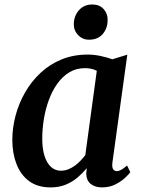

<svg xmlns="http://www.w3.org/2000/svg" viewBox="-20 -804 616 834"><path d="M468.5 -99.5Q465.5 -77.5 471.5 -69Q477.5 -60.5 487 -60.5Q495.5 -60.5 505.8 -66Q516 -71.5 532 -85L546 -56Q541 -48.5 524.2 -32.5Q507.5 -16.5 481.8 -3.2Q456 10 423 10Q393.5 10 374.2 -5Q355 -20 354.5 -52L357 -73.5Q340 -53 317.8 -33.8Q295.5 -14.5 266.2 -2.2Q237 10 200 10Q143 10 106.2 -17.5Q69.5 -45 51.5 -91.8Q33.5 -138.5 33.5 -196Q33.5 -248.5 47.5 -301.5Q61.5 -354.5 88.8 -402.2Q116 -450 155.8 -487.2Q195.5 -524.5 247.2 -545.8Q299 -567 362 -567Q387.5 -567 417 -560.8Q446.5 -554.5 468 -546.5L533 -566.5ZM400.5 -496.5Q389 -502.5 376 -505.2Q363 -508 349 -508Q311 -508 281 -489.8Q251 -471.5 228.8 -440.2Q206.5 -409 192 -369.2Q177.5 -329.5 170.5 -286.2Q163.5 -243 163.5 -201Q163.5 -156.5 173.8 -125.5Q184 -94.5 202 -78.5Q220 -62.5 244 -62.5Q262 -62.5 277.2 -68.8Q292.5 -75 306 -85Q319.5 -95 330.5 -106.8Q341.5 -118.5 350.5 -130ZM366.5 -631.5Q338.5 -631.5 319 -652Q299.5 -672.5 300.5 -701.5Q302 -736.5 323.8 -760.5Q345.5 -784.5 381 -784.5Q412 -784.5 430 -764.8Q448 -745 447.5 -717.5Q447.5 -681 426.2 -656.2Q405 -631.5 366.5 -631.5Z"/></svg>

Font: Merriweather 20pt SemiBold
Style: Italic
Weight: 600
Italic angle: -7.8°
Version: Version 2.101